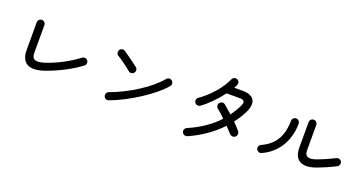

<svg xmlns="http://www.w3.org/2000/svg" viewBox="-44 -1462 4087 2181"><g transform="rotate(20 2000.0 -372.0)"><path d="M462 -117C605 -167 757 -245 863 -327C883 -342 887 -371 871 -392C856 -412 827 -416 806 -400C700 -319 559 -244 432 -203C321 -168 278 -187 278 -267V-602C278 -627 257 -648 232 -648C206 -648 185 -627 185 -602V-267C185 -104 289 -57 462 -117Z M1257 -49C1477 -129 1751 -309 1859 -441C1875 -461 1872 -490 1852 -506C1832 -522 1803 -520 1787 -500C1678 -366 1444 -215 1226 -136C1202 -127 1189 -100 1198 -76C1207 -52 1233 -40 1257 -49ZM1172 -624C1159 -602 1166 -574 1188 -561C1237 -531 1310 -478 1359 -437C1379 -420 1409 -425 1424 -445C1440 -465 1436 -494 1416 -510C1376 -541 1285 -608 1236 -640C1214 -654 1185 -646 1172 -624Z M2235 29C2380 -34 2511 -125 2614 -235C2639 -209 2663 -183 2682 -162C2699 -142 2729 -138 2750 -154C2771 -171 2774 -202 2757 -223C2736 -249 2708 -278 2677 -309C2715 -358 2748 -410 2774 -464C2834 -588 2794 -671 2649 -671H2548C2556 -685 2564 -699 2569 -712C2580 -736 2569 -763 2546 -773C2523 -784 2495 -773 2485 -750C2433 -633 2327 -510 2203 -423C2182 -409 2177 -380 2192 -359C2206 -338 2235 -333 2256 -347C2330 -399 2421 -492 2488 -581H2649C2704 -581 2715 -555 2691 -505C2668 -457 2641 -413 2611 -371C2576 -402 2541 -432 2512 -457C2492 -473 2463 -469 2447 -449C2431 -430 2434 -401 2454 -384C2480 -364 2514 -332 2551 -297C2460 -199 2344 -119 2198 -56C2174 -45 2163 -18 2174 5C2184 29 2211 39 2235 29Z M3741 -140C3811 -166 3891 -201 3954 -234C3976 -246 3985 -274 3974 -296C3962 -319 3934 -328 3911 -316C3857 -288 3781 -254 3708 -227C3612 -191 3568 -214 3568 -285V-592C3568 -618 3547 -639 3521 -639C3496 -639 3475 -618 3475 -592V-285C3475 -119 3586 -83 3741 -140ZM3032 -103C3043 -80 3070 -69 3093 -80C3268 -157 3375 -327 3375 -538C3375 -563 3354 -584 3329 -584C3303 -584 3282 -563 3282 -538C3282 -386 3232 -242 3056 -164C3033 -154 3022 -127 3032 -103Z"/></g></svg>

Font: 寒蝉半圆体
Style: Regular
Weight: 400
Designer: Yoshimichi Ohira & Warren
Foundry: ChillType
Version: Version 1.800;Glyphs 3.1.1 (3135)